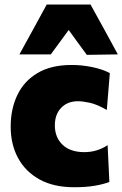

<svg xmlns="http://www.w3.org/2000/svg" viewBox="-20 -794 527 826"><path d="M298.5 11.5Q211 11.5 150.2 -22Q89.5 -55.5 57.8 -114Q26 -172.5 26 -249Q26 -325.5 54.8 -385.5Q83.5 -445.5 141.8 -480Q200 -514.5 288.5 -514.5Q333.5 -514.5 377.5 -505.2Q421.5 -496 452.5 -479.5L439.5 -321Q396.5 -345.5 366 -352Q335.5 -358.5 315.5 -358.5Q270.5 -358.5 243.2 -330.2Q216 -302 216 -254.5Q216 -203 249.2 -171.2Q282.5 -139.5 343 -139.5Q397.5 -139.5 443 -169.5L450.5 -11Q423.5 -1 387 5.2Q350.5 11.5 298.5 11.5ZM353.5 -558Q334 -584.5 314.5 -611.2Q295 -638 275.5 -665Q256 -638.5 236.8 -612.2Q217.5 -586 198.5 -560H63.5Q92.5 -613 122 -666.5Q151 -720 181 -774.5H369.5Q399.5 -720 429 -666.5Q458 -613 487 -560Z"/></svg>

Font: Heraclito ExtraBold
Style: Regular
Weight: 800
Designer: Kostas Bartsokas (font) & Cristiano Sobral (main changes)
Foundry: Kostas Bartsokas (font) & Cristiano Sobral (main changes)
Version: Version 1.00;July 8, 2020;FontCreator 13.0.0.2655 64-bit